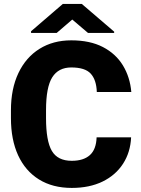

<svg xmlns="http://www.w3.org/2000/svg" viewBox="-20 -921 696 951"><path d="M458.5 -240.7H629.4Q626 -166.5 589.4 -109.9Q552.7 -53.2 488 -21.7Q423.3 9.8 335.4 9.8Q240.7 9.8 173.1 -32.2Q105.5 -74.2 69.8 -151.6Q34.2 -229 34.2 -335.9V-374.5Q34.2 -481.4 71.3 -559.3Q108.4 -637.2 175.8 -679.2Q243.2 -721.2 333 -721.2Q425.8 -721.2 489.7 -688Q553.7 -654.8 588.9 -596.9Q624 -539.1 630.4 -465.3H459.5Q457.5 -525.4 429.4 -556.2Q401.4 -586.9 333 -586.9Q269.5 -586.9 238.8 -538.1Q208 -489.3 208 -375.5V-335.9Q208 -222.7 236.8 -173.6Q265.6 -124.5 335.4 -124.5Q393.6 -124.5 425 -152.6Q456.5 -180.7 458.5 -240.7ZM385.3 -901.4 545.4 -764.2V-757.8H416L337.9 -824.2L260.7 -757.8H133.8V-766.1L291 -901.4Z"/></svg>

Font: Vazirmatn RD Black
Style: Regular
Weight: 900
Designer: Saber Rastikerdar
Foundry: Saber Rastikerdar
Version: Version 32.102